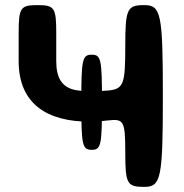

<svg xmlns="http://www.w3.org/2000/svg" viewBox="-20 -731 720 751"><path d="M379 -331C379 -500 375 -517 339 -517C302 -517 298 -500 298 -331C298 -162 302 -145 339 -145C375 -145 379 -162 379 -331ZM331 -374C309 -374 290 -376 274 -379C221 -390 200 -428 200 -492V-602C200 -701 193 -711 127 -711C60 -711 53 -701 53 -602V-492C53 -325 164 -255 331 -255C355 -255 380 -257 403 -260C464 -267 470 -258 470 -135C470 -12 477 0 544 0C610 0 617 -33 617 -356C617 -678 610 -711 544 -711C477 -711 470 -696 470 -550C470 -403 464 -383 404 -377C380 -375 355 -374 331 -374Z"/></svg>

Font: Asimov Print
Style: A
Weight: 500
Designer: Google
Version: Version 2.000980: 2014